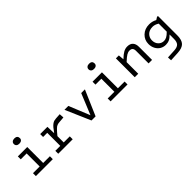

<svg xmlns="http://www.w3.org/2000/svg" viewBox="168 -1919 3346 3346"><g transform="rotate(-45 1841.5 -245.5)"><path d="M310.1 -603Q276.9 -603 256.8 -619.6Q236.8 -636.2 236.8 -667Q236.8 -694.8 257.1 -712.4Q277.3 -730 312 -730Q347.7 -730 366.2 -713.4Q384.8 -696.8 384.8 -665Q384.8 -635.7 364.7 -619.4Q344.7 -603 310.1 -603ZM113.8 -71.8H278.8V-393.1H133.8V-464.8H365.2V-71.8H530.8V0H113.8Z M664.6 -71.8H786.6V-393.1H684.6V-464.8H862.8L867.7 -303.2Q903.8 -355 930.2 -385.7Q956.5 -416.5 980.5 -433.1Q1004.4 -449.7 1023.7 -455.3Q1043 -460.9 1071.8 -462.9L1169.9 -469.2L1175.8 -383.8L1080.6 -376Q1057.1 -374.5 1043.9 -372.6Q1030.8 -370.6 1014.2 -364.3Q997.6 -357.9 986.6 -349.9Q975.6 -341.8 956.8 -323.5Q938 -305.2 919.9 -284.4Q901.9 -263.7 871.6 -227.1V-71.8H1021V0H664.6Z M1282.7 -464.8H1378.4L1536.6 -77.1L1695.3 -464.8H1786.6L1585.4 0H1484.4Z M2151.4 -603Q2118.2 -603 2098.1 -619.6Q2078.1 -636.2 2078.1 -667Q2078.1 -694.8 2098.4 -712.4Q2118.7 -730 2153.3 -730Q2189 -730 2207.5 -713.4Q2226.1 -696.8 2226.1 -665Q2226.1 -635.7 2206.1 -619.4Q2186 -603 2151.4 -603ZM1955.1 -71.8H2120.1V-393.1H1975.1V-464.8H2206.5V-71.8H2372.1V0H1955.1Z M2623 -464.8 2631.8 -360.8Q2696.8 -422.9 2741.9 -447.5Q2787.1 -472.2 2835.9 -472.2Q2905.8 -472.2 2941.4 -433.1Q2977.1 -394 2977.1 -324.2V0H2891.1V-309.1Q2891.1 -352.5 2872.3 -373.3Q2853.5 -394 2812 -394Q2777.8 -394 2739.5 -370.8Q2701.2 -347.7 2636.2 -286.1V0H2550.3V-464.8Z M3127.9 -240.2Q3127.9 -339.4 3198.5 -407.2Q3269 -475.1 3378.9 -475.1Q3455.1 -475.1 3520 -439L3567.9 -469.2H3590.8V8.8Q3590.8 121.1 3542.2 172.6Q3493.7 224.1 3378.9 230L3207 238.8L3203.6 166L3367.7 157.2Q3442.9 152.8 3474.4 119.1Q3505.9 85.4 3505.9 12.2V-97.2Q3463.4 -52.2 3423.3 -33.7Q3383.3 -15.1 3334 -15.1Q3277.8 -15.1 3231.2 -42.2Q3184.6 -69.3 3156.2 -121.3Q3127.9 -173.3 3127.9 -240.2ZM3215.8 -242.2Q3215.8 -171.9 3257.3 -128.9Q3298.8 -85.9 3358.9 -85.9Q3393.6 -85.9 3427 -103.5Q3460.4 -121.1 3505.9 -167V-365.2Q3447.3 -402.8 3390.6 -402.8Q3308.6 -402.8 3262.2 -355.7Q3215.8 -308.6 3215.8 -242.2Z"/></g></svg>

Font: IntelOne Mono
Style: Regular
Weight: 400
Designer: Fred Shallcrass
Foundry: Frere-Jones Type LLC
Version: Version 1.200;hotconv 1.1.0;makeotfexe 2.6.0;FJTRelease1.2